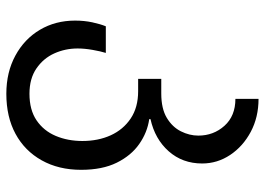

<svg xmlns="http://www.w3.org/2000/svg" viewBox="-135 -451 836 606"><g transform="rotate(90 283.0 -148.0)"><path d="M276 250Q208 250 155.5 221.5Q103 193 74 144Q45 95 45 33Q45 4 50.5 -21.5Q56 -47 63 -64H147Q142 -48 137.5 -22.5Q133 3 133 25Q133 64 148.5 98.5Q164 133 196 155Q228 177 276 177Q327 177 360 154.5Q393 132 409 94Q425 56 425 10Q425 -40 407 -79.5Q389 -119 354 -142.5Q319 -166 268 -166H229V-239H275Q323 -239 352 -256.5Q381 -274 394.5 -301Q408 -328 408 -356Q408 -404 377 -438.5Q346 -473 292 -473V-546Q350 -546 396 -521.5Q442 -497 469 -456.5Q496 -416 496 -368Q496 -306 457.5 -262.5Q419 -219 356 -205V-201Q398 -195 434.5 -169.5Q471 -144 493.5 -98.5Q516 -53 516 14Q516 85 486 138.5Q456 192 402.5 221Q349 250 276 250Z"/></g></svg>

Font: Go Noto Current
Style: Regular
Weight: 400
Designer: Monotype Design Team
Foundry: Monotype Imaging Inc.
Version: Version 2.007; ttfautohint (v1.8) -l 8 -r 50 -G 200 -x 14 -D